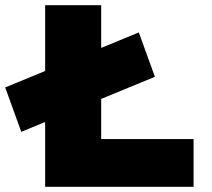

<svg xmlns="http://www.w3.org/2000/svg" viewBox="-64 -720 816 740"><path d="M18 -212 -44 -383 471 -595 533 -424ZM110 0V-700H326V-184H682V0Z"/></svg>

Font: Lexend Exa Black
Style: Regular
Weight: 900
Designer: Bonnie Shaver-Troup, Thomas Jockin
Foundry: Lexend
Version: Version 1.007